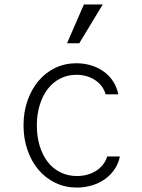

<svg xmlns="http://www.w3.org/2000/svg" viewBox="-20 -835 640 865"><path d="M463 -130Q450 -89 413 -65.5Q376 -42 326 -42Q286 -42 252.5 -58.5Q219 -75 195.5 -105Q172 -135 159 -177Q146 -219 146 -270Q146 -320 159 -362Q172 -404 195 -434Q218 -464 251 -481Q284 -498 324 -498Q372 -498 408 -474.5Q444 -451 456 -410H513Q507 -441 490.5 -467Q474 -493 449 -511.5Q424 -530 392 -540Q360 -550 324 -550Q272 -550 228.5 -529Q185 -508 153.5 -470.5Q122 -433 104 -382Q86 -331 86 -270Q86 -210 104 -158.5Q122 -107 154 -69.5Q186 -32 230 -11Q274 10 326 10Q362 10 395 0Q428 -10 453.5 -28.5Q479 -47 496.5 -73Q514 -99 520 -130ZM443 -815H358L282 -640H337Z"/></svg>

Font: CommitMonoV143 ExtLt
Style: Regular
Weight: 200
Monospace: yes
Designer: Eigil Nikolajsen
Foundry: Eigil Nikolajsen
Version: Version 1.143